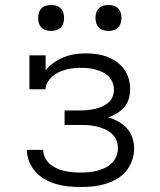

<svg xmlns="http://www.w3.org/2000/svg" viewBox="-20 -742 640 770"><path d="M303 8Q278 8 254 5.5Q230 3 206.5 -3.5Q183 -10 161.5 -22Q140 -34 123.5 -52Q107 -70 97.5 -93Q88 -116 88 -140V-141H153Q153 -125 160.5 -110Q168 -95 180 -84.5Q192 -74 207 -67Q222 -60 238 -56.5Q254 -53 270 -51.5Q286 -50 303 -50Q319 -50 336 -51.5Q353 -53 369 -57Q385 -61 400.5 -68.5Q416 -76 428 -87.5Q440 -99 446.5 -115Q453 -131 453 -147Q453 -164 446.5 -180Q440 -196 427 -207Q414 -218 398.5 -224.5Q383 -231 366.5 -235Q350 -239 333.5 -240Q317 -241 300 -241H239V-299H300Q315 -299 330 -300.5Q345 -302 359.5 -305Q374 -308 388 -314Q402 -320 413.5 -329.5Q425 -339 431 -353Q437 -367 437 -382Q437 -397 431.5 -411Q426 -425 415.5 -435.5Q405 -446 391.5 -452.5Q378 -459 363.5 -463Q349 -467 334.5 -468.5Q320 -470 305 -470Q290 -470 274.5 -468.5Q259 -467 244.5 -463Q230 -459 216 -452.5Q202 -446 190.5 -436Q179 -426 171 -412.5Q163 -399 163 -384H98V-520H163V-460Q177 -478 196 -491Q215 -504 236 -512.5Q257 -521 279.5 -524.5Q302 -528 325 -528Q346 -528 367.5 -525Q389 -522 409 -514.5Q429 -507 447 -494.5Q465 -482 477.5 -464.5Q490 -447 496 -426.5Q502 -406 502 -384Q502 -365 496.5 -346Q491 -327 478.5 -312.5Q466 -298 449.5 -288Q433 -278 415 -271Q436 -265 455.5 -254Q475 -243 489.5 -227Q504 -211 511 -189.5Q518 -168 518 -147Q518 -122 509.5 -98Q501 -74 485 -55Q469 -36 447 -23.5Q425 -11 401 -4Q377 3 352.5 5.5Q328 8 303 8ZM415 -618Q404 -618 394 -621Q384 -624 376.5 -631.5Q369 -639 366 -649Q363 -659 363 -670Q363 -681 366 -691Q369 -701 376.5 -708.5Q384 -716 394 -719Q404 -722 415 -722Q426 -722 436 -719Q446 -716 453.5 -708.5Q461 -701 464 -691Q467 -681 467 -670Q467 -659 464 -649Q461 -639 453.5 -631.5Q446 -624 436 -621Q426 -618 415 -618ZM185 -618Q174 -618 164 -621Q154 -624 146.5 -631.5Q139 -639 136 -649Q133 -659 133 -670Q133 -681 136 -691Q139 -701 146.5 -708.5Q154 -716 164 -719Q174 -722 185 -722Q196 -722 206 -719Q216 -716 223.5 -708.5Q231 -701 234 -691Q237 -681 237 -670Q237 -659 234 -649Q231 -639 223.5 -631.5Q216 -624 206 -621Q196 -618 185 -618Z"/></svg>

Font: Iosevka Etoile Light
Style: Regular
Weight: 300
Designer: Belleve Invis
Foundry: Belleve Invis
Version: Version 25.0.1; ttfautohint (v1.8.4)